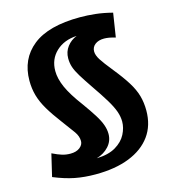

<svg xmlns="http://www.w3.org/2000/svg" viewBox="-136 -863 1081 1195"><g transform="rotate(-15 404.0 -265.0)"><path d="M332 220Q260 220 199 208Q138 196 65 166L99 22Q136 40 161 47.5Q186 55 214 55Q252 55 274.5 37.5Q297 20 297 -4Q297 -35 275.5 -65.5Q254 -96 211 -153Q167 -211 138.5 -259Q110 -307 97 -352.5Q84 -398 84 -449Q84 -589 185 -669.5Q286 -750 490 -750Q537 -750 588 -744.5Q639 -739 697 -724L673 -570Q650 -577 632.5 -580Q615 -583 600 -583Q564 -583 542 -566Q520 -549 520 -521Q520 -497 539 -467Q558 -437 605 -379Q655 -317 684.5 -269.5Q714 -222 726.5 -178Q739 -134 739 -83Q739 13 690 80.5Q641 148 550 184Q459 220 332 220ZM474 -3Q474 43 443 77Q412 111 364 125Q440 123 487 95Q534 67 555 26Q576 -15 576 -55Q576 -87 564 -121Q552 -155 524.5 -200.5Q497 -246 450 -314Q414 -367 392.5 -402Q371 -437 362 -464Q353 -491 353 -521Q353 -564 377.5 -596Q402 -628 440 -643Q358 -639 306.5 -590.5Q255 -542 255 -466Q255 -417 280.5 -359.5Q306 -302 366 -222Q405 -168 429 -129.5Q453 -91 463.5 -61Q474 -31 474 -3Z"/></g></svg>

Font: Georama ExtraExtended
Style: Bold
Weight: 700
Width: 8
Designer: Jean-Baptiste Levee
Foundry: Production Type
Version: Version 1.000